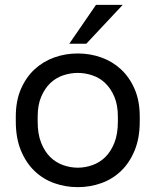

<svg xmlns="http://www.w3.org/2000/svg" viewBox="-20 -760 640 790"><path d="M300 10Q249 10 203 -6.5Q157 -23 122 -56.5Q87 -90 66 -141Q45 -192 45 -260V-280Q45 -345 66 -393.5Q87 -442 122 -474.5Q157 -507 203 -523.5Q249 -540 300 -540Q351 -540 397 -523.5Q443 -507 478 -474.5Q513 -442 534 -393.5Q555 -345 555 -280V-260Q555 -192 534 -141Q513 -90 478 -56.5Q443 -23 397 -6.5Q351 10 300 10ZM300 -70Q330 -70 360 -80.5Q390 -91 413 -113.5Q436 -136 450.5 -172Q465 -208 465 -260V-280Q465 -328 450.5 -362Q436 -396 413 -418Q390 -440 360 -450Q330 -460 300 -460Q270 -460 240 -450Q210 -440 187 -418Q164 -396 149.5 -362Q135 -328 135 -280V-260Q135 -208 149.5 -172Q164 -136 187 -113.5Q210 -91 240 -80.5Q270 -70 300 -70ZM265 -580 375 -740H485L335 -580Z"/></svg>

Font: Golos Text VF
Style: Regular
Weight: 400
Designer: A.Korolkova, Vitaly Kuzmin
Foundry: ParaType Ltd
Version: Version 2.003